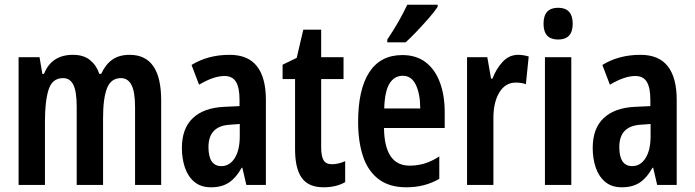

<svg xmlns="http://www.w3.org/2000/svg" viewBox="-20 -786 2954 816"><path d="M531 -553Q665 -553 665 -360V0H554V-331Q554 -395 539 -424.5Q524 -454 494 -454Q452 -454 435 -411.5Q418 -369 418 -284V0H306V-332Q306 -396 292 -425Q278 -454 248 -454Q202 -454 186.5 -405Q171 -356 171 -269V0H59V-543H148L160 -472H167Q199 -553 290 -553Q336 -553 363.5 -530Q391 -507 402 -472H410Q429 -513 458 -533Q487 -553 531 -553Z M956 -553Q1034 -553 1072 -504.5Q1110 -456 1110 -362V0H1027L1010 -73H1007Q984 -31 953.5 -10.5Q923 10 877 10Q833 10 805.5 -13.5Q778 -37 765.5 -75Q753 -113 753 -157Q753 -240 799.5 -284Q846 -328 933 -332L998 -335V-362Q998 -413 983 -438Q968 -463 934 -463Q888 -463 826 -426L794 -510Q864 -553 956 -553ZM958 -256Q866 -251 866 -161Q866 -80 921 -80Q956 -80 977.5 -114Q999 -148 999 -207V-259Z M1391 -88Q1417 -88 1447 -101V-12Q1428 -1 1405 4.5Q1382 10 1355 10Q1291 10 1262.5 -30Q1234 -70 1234 -152V-450H1181V-511L1241 -540L1269 -660H1345V-543H1440V-450H1345V-159Q1345 -123 1355 -105.5Q1365 -88 1391 -88Z M1690 -552Q1749 -552 1789 -521.5Q1829 -491 1849.5 -436Q1870 -381 1870 -309V-242H1612Q1614 -82 1721 -82Q1754 -82 1784 -91Q1814 -100 1847 -121V-26Q1786 10 1707 10Q1634 10 1588.5 -25Q1543 -60 1522.5 -122.5Q1502 -185 1502 -268Q1502 -406 1549.5 -479Q1597 -552 1690 -552ZM1692 -464Q1656 -464 1635.5 -431Q1615 -398 1613 -325H1766Q1766 -386 1747.5 -425Q1729 -464 1692 -464ZM1840 -757Q1827 -737 1803 -709.5Q1779 -682 1752.5 -654Q1726 -626 1704 -606H1626V-618Q1653 -658 1674 -695Q1695 -732 1711 -766H1840Z M2182 -553Q2203 -553 2227 -546L2215 -428Q2198 -435 2172 -435Q2127 -435 2101.5 -392Q2076 -349 2077 -279V0H1965V-543H2051L2067 -452H2073Q2089 -494 2116.5 -523.5Q2144 -553 2182 -553Z M2352 -753Q2414 -753 2414 -685Q2414 -618 2352 -618Q2290 -618 2290 -685Q2290 -753 2352 -753ZM2408 -543V0H2296V-543Z M2702 -553Q2780 -553 2818 -504.5Q2856 -456 2856 -362V0H2773L2756 -73H2753Q2730 -31 2699.5 -10.5Q2669 10 2623 10Q2579 10 2551.5 -13.5Q2524 -37 2511.5 -75Q2499 -113 2499 -157Q2499 -240 2545.5 -284Q2592 -328 2679 -332L2744 -335V-362Q2744 -413 2729 -438Q2714 -463 2680 -463Q2634 -463 2572 -426L2540 -510Q2610 -553 2702 -553ZM2704 -256Q2612 -251 2612 -161Q2612 -80 2667 -80Q2702 -80 2723.5 -114Q2745 -148 2745 -207V-259Z"/></svg>

Font: Noto Sans ExtraCondensed SemiBold
Style: Regular
Weight: 600
Width: 2
Designer: Monotype Design Team
Foundry: Monotype Imaging Inc.
Version: Version 2.013; ttfautohint (v1.8.4.7-5d5b)